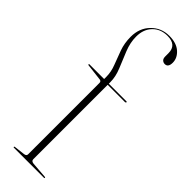

<svg xmlns="http://www.w3.org/2000/svg" viewBox="-247 -721 726 726"><g transform="rotate(45 116.0 -357.5)"><path d="M117 -21Q117 -11.5 129 -10L194 -5Q198 -5 198 -2Q198 0 195 0H34Q32 0 32 -2Q32 -5 36 -5L78 -10Q90 -11.5 90 -20V-402Q90 -410.5 82 -412L14 -420Q11 -420 11 -423Q11 -425 13 -425H92V-436Q92 -463 81.5 -489.8Q71 -516.5 60.5 -545.8Q50 -575 50 -609Q50 -655.5 79.2 -685.2Q108.5 -715 151 -715Q189.5 -715 210.8 -696Q232 -677 232 -652Q232 -627 214 -627Q206.5 -627 200.8 -632Q195 -637 195 -649V-666Q195 -710 146 -710Q109.5 -710 86.8 -686.5Q64 -663 64 -624Q64 -592 77.2 -559Q90.5 -526 103.8 -494.2Q117 -462.5 117 -433V-425H211Q214 -425 214 -423Q214 -419 208 -419H117Z"/></g></svg>

Font: Fraunces 144pt Thin
Style: Regular
Weight: 100
Version: Version 1.000;[f99f86859]